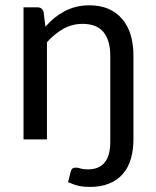

<svg xmlns="http://www.w3.org/2000/svg" viewBox="-20 -535 598 737"><path d="M154.3 -432.6Q170.9 -451.2 189.5 -466.8Q208 -481.4 228.5 -492.2Q249 -502.9 272.5 -508.8Q295.9 -514.6 323.2 -514.6Q364.3 -514.6 396.5 -501Q427.7 -487.3 449.2 -461.9Q470.7 -436.5 481.4 -401.4Q492.2 -365.2 492.2 -322.3Q492.2 -214.8 492.2 0Q492.2 41 482.4 74.2Q472.7 108.4 452.1 131.8Q431.6 156.2 400.4 168.9Q368.2 182.6 325.2 182.6Q301.8 182.6 282.2 178.7Q262.7 173.8 241.2 164.1Q244.1 151.4 251 126Q253.9 114.3 258.8 111.3Q264.6 108.4 271.5 108.4Q277.3 108.4 288.1 111.3Q298.8 115.2 317.4 115.2Q359.4 115.2 380.9 89.8Q403.3 63.5 403.3 9.8Q403.3 -100.6 403.3 -322.3Q403.3 -379.9 377 -412.1Q350.6 -443.4 296.9 -443.4Q257.8 -443.4 223.6 -424.8Q189.5 -405.3 160.2 -373Q160.2 -249 160.2 0Q137.7 0 70.3 0Q70.3 -79.1 70.3 -316.4Q70.3 -364.3 70.3 -506.8Q84 -506.8 124 -506.8Q142.6 -506.8 147.5 -488.3Q149.4 -469.7 154.3 -432.6Z"/></svg>

Font: Lato
Style: Regular
Weight: 400
Designer: Lukasz Dziedzic with Adam Twardoch and Botio Nikoltchev
Version: Version 2.015; 2015-08-06; http://www.latofonts.com/